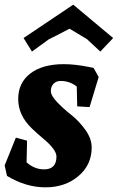

<svg xmlns="http://www.w3.org/2000/svg" viewBox="-23 -785 505 823"><path d="M251 -510Q298 -510 358 -498L378 -494L400 -455L361 -326L308 -329L306 -414Q276 -438 237 -438Q218 -438 206.5 -426Q195 -414 195 -394.5Q195 -375 222.5 -346.5Q250 -318 282.5 -292.5Q315 -267 342.5 -229Q370 -191 370 -153Q370 -78 313 -30Q256 18 172 18Q88 18 7 -31L-3 -76L45 -195L93 -182L91 -89Q125 -59 166 -59Q219 -59 219 -114Q219 -144 161 -192Q137 -212 113 -235Q55 -291 55 -360.5Q55 -430 107 -470Q159 -510 251 -510ZM291 -765 462 -622 407 -564 350 -617 275 -662Q207 -626 187 -617L114 -564L78 -622Z"/></svg>

Font: Andada
Style: Bold Italic
Weight: 700
Italic angle: -8.29999°
Designer: Carolina Giovagnoli
Foundry: Carolina Giovagnoli
Version: Version 1.003